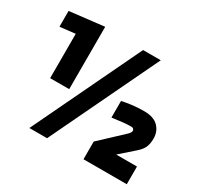

<svg xmlns="http://www.w3.org/2000/svg" viewBox="-137 -801 1004 968"><g transform="rotate(30 365.5 -316.5)"><path d="M104 -270V-598L215 -633V-270ZM15 -518V-610L215 -633L103 -528ZM242 0H139L439 -627H542ZM706 0H454V-103L581 -222Q591 -231 594.5 -237.5Q598 -244 598 -250Q598 -252 594.5 -257.5Q591 -263 577 -263Q557 -263 531 -260Q505 -257 487 -254.5Q469 -252 471 -253V-349Q492 -354 526 -358.5Q560 -363 598 -363Q654 -363 681 -335.5Q708 -308 708 -267Q708 -237 699.5 -217Q691 -197 670 -178L585 -103H706Z"/></g></svg>

Font: Blinker
Style: Regular
Weight: 400
Designer: Juergen Huber
Foundry: supertype
Version: 1.017